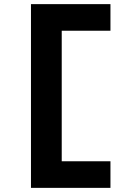

<svg xmlns="http://www.w3.org/2000/svg" viewBox="-20 -720 642 930"><path d="M130 190V-700H515V-571H273L279 -579V73L269 61H515V190Z"/></svg>

Font: Lexend Peta SemiBold
Style: Regular
Weight: 600
Designer: Bonnie Shaver-Troup, Thomas Jockin
Foundry: Lexend
Version: Version 1.007